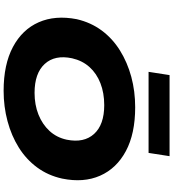

<svg xmlns="http://www.w3.org/2000/svg" viewBox="32 -978 957 1061"><g transform="rotate(90 510.5 -447.5)"><path d="M482 11Q336 11 239.5 -40.5Q143 -92 103 -183Q63 -274 86 -393Q104 -471 148.5 -531Q193 -591 259 -632Q325 -673 404.5 -694.5Q484 -716 573 -716Q719 -716 815 -664.5Q911 -613 951 -522Q991 -431 967 -313Q950 -235 905.5 -174.5Q861 -114 795.5 -73Q730 -32 649.5 -10.5Q569 11 482 11ZM493 -160Q559 -160 613 -181.5Q667 -203 703.5 -242.5Q740 -282 752 -338Q771 -433 720 -489Q669 -545 561 -545Q494 -545 440 -524Q386 -503 350.5 -463.5Q315 -424 302 -367Q282 -272 333.5 -216Q385 -160 493 -160ZM377 -790 395 -906H843L825 -790Z"/></g></svg>

Font: Nunito Sans 10pt Expanded Black
Style: Italic
Weight: 900
Width: 7
Italic angle: -9°
Designer: Vernon Adams
Foundry: Vernon Adams
Version: Version 3.101;gftools[0.9.27]